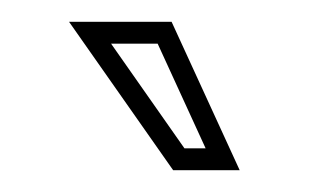

<svg xmlns="http://www.w3.org/2000/svg" viewBox="-20 -704 283 176"><path d="M138.7 -548H199.7L137.3 -684H43.3ZM149.1 -568 81.8 -664H124.5L168.5 -568Z"/></svg>

Font: Din Kursivschrift
Style: EngGhost
Weight: 400
Version: Version 1.089